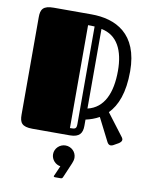

<svg xmlns="http://www.w3.org/2000/svg" viewBox="-101 -773 848 1095"><g transform="rotate(10 323.0 -225.5)"><path d="M555 1C561 12 568 16 576 16C581 16 586 14 590 12L620 -5C627 -10 636 -17 636 -27C636 -31 634 -35 631 -40L533 -169C580 -217 612 -294 612 -419C612 -637 479 -701 338 -701H120C58 -701 45 -678 45 -633V-68C45 -23 58 0 120 0H336C393 0 409 -26 409 -68V-104C436 -110 462 -119 487 -133ZM543 -410C543 -281 503 -190 409 -168V-629C503 -611 543 -527 543 -410ZM368 -72C368 -43 361 -41 330 -41V-637C339 -637 354 -637 368 -636ZM261 122C261 153 285 179 314 183L290 238C288 241 287 243 287 245C287 248 290 250 295 250H327C337 250 338 246 342 237L377 155C381 146 385 133 385 122C385 88 357 61 323 61C290 61 261 88 261 122Z"/></g></svg>

Font: Fascinate Inline
Style: Regular
Weight: 900
Designer: Astigmatic (AOETI)
Foundry: Astigmatic (AOETI)
Version: Version 1.000